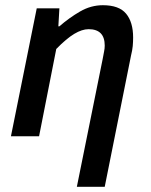

<svg xmlns="http://www.w3.org/2000/svg" viewBox="-20 -523 579 737"><path d="M275 194 374 -296Q377 -313 379.5 -325Q382 -337 382 -348Q382 -411 320 -411Q295 -411 265 -393Q235 -375 196 -335L130 0H22L121 -491H208L204 -422H208Q246 -455 287.5 -479Q329 -503 375 -503Q437 -503 464 -470.5Q491 -438 491 -379Q491 -362 489.5 -346Q488 -330 483 -310L382 194Z"/></svg>

Font: Source Sans 3 Semibold
Style: Italic
Weight: 600
Italic angle: -11°
Designer: Paul D. Hunt
Foundry: Adobe
Version: Version 3.052;hotconv 1.1.0;makeotfexe 2.6.0